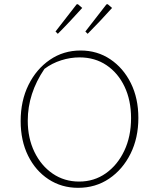

<svg xmlns="http://www.w3.org/2000/svg" viewBox="-20 -893 761 920"><path d="M354 7Q275 7 212.5 -34Q150 -75 114.5 -147Q79 -219 79 -313Q79 -410 116.5 -486Q154 -562 219 -606.5Q284 -651 366 -651Q446 -651 508.5 -609Q571 -567 607 -494.5Q643 -422 643 -328Q643 -232 605.5 -156.5Q568 -81 503 -37Q438 7 354 7ZM359 -23Q431 -23 487 -62.5Q543 -102 575.5 -170.5Q608 -239 608 -327Q608 -412 577 -477.5Q546 -543 490.5 -580.5Q435 -618 361 -618Q317 -618 273 -604Q229 -590 193 -563Q113 -445 113 -315Q113 -231 145 -165Q177 -99 232.5 -61Q288 -23 359 -23ZM246 -742 347 -872 353 -873 374 -855Q346 -824 316.5 -792.5Q287 -761 257 -731ZM389 -742 490 -872 496 -873 517 -855Q489 -824 459.5 -792.5Q430 -761 400 -731Z"/></svg>

Font: Piazzolla SC Thin
Style: Regular
Weight: 100
Designer: Juan Pablo del Peral
Foundry: Huerta Tipografica
Version: Version 1.330